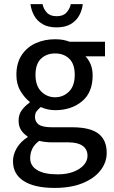

<svg xmlns="http://www.w3.org/2000/svg" viewBox="-20 -691 551 932"><path d="M244.6 221.2Q148.4 221.2 95.7 188Q43 154.8 43 91.3Q43 59.1 61.5 27.6Q80.1 -3.9 113.8 -24.9V-28.8Q95.2 -40.5 82.8 -58.8Q70.3 -77.1 70.3 -106.4Q70.3 -136.2 86.9 -157.7Q103.5 -179.2 124 -192.9V-196.8Q99.1 -216.3 79.3 -249.3Q59.6 -282.2 59.6 -327.6Q59.6 -384.8 85 -423.3Q110.4 -461.9 153.1 -481.2Q195.8 -500.5 247.6 -500.5Q270.5 -500.5 287.4 -497.1Q304.2 -493.7 318.4 -488.3H489.7V-417.5H394.5Q409.7 -403.3 419.7 -379.4Q429.7 -355.5 429.7 -324.7Q429.7 -241.7 377.9 -199Q326.2 -156.2 247.6 -156.2Q211.4 -156.2 177.7 -171.4Q165.5 -160.6 157.7 -150.9Q149.9 -141.1 149.9 -122.6Q149.9 -100.1 167.7 -86.7Q185.5 -73.2 232.9 -73.2H330.6Q417.5 -73.2 457.8 -42.2Q498 -11.2 498 50.8Q498 97.2 468 136Q438 174.8 381.3 198Q324.7 221.2 244.6 221.2ZM259.8 155.3Q304.7 155.3 337.2 142.6Q369.6 129.9 387.2 109.6Q404.8 89.4 404.8 65.4Q404.8 33.7 381.1 16.8Q357.4 0 311.5 0H234.9Q218.3 0 201.9 -1.7Q185.5 -3.4 170.4 -7.3Q147 9.8 136.7 31.2Q126.5 52.7 126.5 77.1Q126.5 113.8 160.4 134.5Q194.3 155.3 259.8 155.3ZM247.6 -218.8Q286.6 -218.8 314.7 -246.3Q342.8 -273.9 342.8 -327.6Q342.8 -380.4 316.2 -406Q289.6 -431.6 247.6 -431.6Q205.6 -431.6 179 -406Q152.3 -380.4 152.3 -327.6Q152.3 -274.4 180.4 -246.6Q208.5 -218.8 247.6 -218.8ZM254.9 -558.1Q213.9 -558.1 187 -573.7Q160.2 -589.4 146 -615Q131.8 -640.6 127.9 -670.9H186.5Q190.9 -647.9 207.3 -630.1Q223.6 -612.3 254.9 -612.3Q286.6 -612.3 302.7 -630.1Q318.8 -647.9 323.7 -670.9H381.8Q378.4 -640.6 364 -615Q349.6 -589.4 322.8 -573.7Q295.9 -558.1 254.9 -558.1Z"/></svg>

Font: Varta Light SemiBold
Style: Regular
Weight: 600
Version: Version 1.004